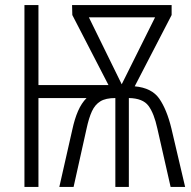

<svg xmlns="http://www.w3.org/2000/svg" viewBox="-20 -734 751 754"><path d="M654 -714V-675L509 -395Q576 -389 605.5 -346.5Q635 -304 653 -230L707 0H650L598 -229Q585 -289 563 -318.5Q541 -348 486 -349V0H433V-349Q395 -349 374 -336Q353 -323 341 -297Q329 -271 320 -229L269 0H213L264 -225Q273 -267 286.5 -298Q300 -329 320 -349H131V0H76V-714H131V-400H406L264 -675L263 -714ZM589 -666H329L458 -403Z"/></svg>

Font: Noto Sans ExtraCondensed Light
Style: Regular
Weight: 300
Width: 2
Designer: Monotype Design Team
Foundry: Monotype Imaging Inc.
Version: Version 2.013; ttfautohint (v1.8.4.7-5d5b)